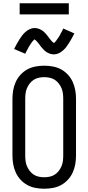

<svg xmlns="http://www.w3.org/2000/svg" viewBox="-20 -1144 540 1172"><path d="M250 8Q223 8 196.5 3Q170 -2 147 -14.5Q124 -27 105.5 -47Q87 -67 76 -91.5Q65 -116 60.5 -142Q56 -168 56 -195V-540Q56 -567 60.5 -593Q65 -619 76 -643.5Q87 -668 105.5 -688Q124 -708 147 -720.5Q170 -733 196.5 -738Q223 -743 250 -743Q277 -743 303.5 -738Q330 -733 353 -720.5Q376 -708 394.5 -688Q413 -668 424 -643.5Q435 -619 439.5 -593Q444 -567 444 -540V-195Q444 -168 439.5 -142Q435 -116 424 -91.5Q413 -67 394.5 -47Q376 -27 353 -14.5Q330 -2 303.5 3Q277 8 250 8ZM250 -62Q267 -62 283.5 -65.5Q300 -69 314 -78Q328 -87 338.5 -100.5Q349 -114 355.5 -129.5Q362 -145 364 -161.5Q366 -178 366 -195V-540Q366 -557 364 -573.5Q362 -590 355.5 -605.5Q349 -621 338.5 -634.5Q328 -648 314 -657Q300 -666 283.5 -669.5Q267 -673 250 -673Q233 -673 216.5 -669.5Q200 -666 186 -657Q172 -648 161.5 -634.5Q151 -621 144.5 -605.5Q138 -590 136 -573.5Q134 -557 134 -540V-195Q134 -178 136 -161.5Q138 -145 144.5 -129.5Q151 -114 161.5 -100.5Q172 -87 186 -78Q200 -69 216.5 -65.5Q233 -62 250 -62ZM308 -812Q303 -812 298 -813Q293 -814 288.5 -815Q284 -816 279.5 -818Q275 -820 270.5 -822.5Q266 -825 262 -827.5Q258 -830 254.5 -833Q251 -836 247.5 -840Q244 -844 240.5 -847.5Q237 -851 234 -854.5Q231 -858 228 -862Q225 -866 222.5 -869.5Q220 -873 216.5 -877.5Q213 -882 209.5 -886Q206 -890 203 -893.5Q200 -897 195.5 -900Q191 -903 191 -905H193L190 -903Q187 -901 184.5 -898Q182 -895 179.5 -892.5Q177 -890 176 -888.5Q175 -887 173.5 -885Q172 -883 170.5 -880.5Q169 -878 167.5 -876Q166 -874 164 -871Q162 -868 160.5 -865.5Q159 -863 157 -860Q155 -857 153.5 -853.5Q152 -850 150 -846.5Q148 -843 146 -839.5Q144 -836 142 -832Q140 -828 138 -824Q136 -820 134 -816L66 -845Q75 -863 83.5 -878Q92 -893 100 -905.5Q108 -918 116 -928.5Q124 -939 136 -949.5Q148 -960 162 -966.5Q176 -973 192 -973Q197 -973 202 -972Q207 -971 211.5 -970Q216 -969 220.5 -967Q225 -965 229.5 -962.5Q234 -960 238 -957.5Q242 -955 245.5 -952Q249 -949 252.5 -945.5Q256 -942 259.5 -938Q263 -934 266 -930.5Q269 -927 272 -923Q275 -919 277.5 -915.5Q280 -912 283.5 -907.5Q287 -903 290.5 -899Q294 -895 297 -891.5Q300 -888 304.5 -885Q309 -882 309 -880H307L310 -882Q313 -884 315.5 -887Q318 -890 320.5 -892.5Q323 -895 324 -897Q325 -899 326.5 -901Q328 -903 329.5 -905Q331 -907 332.5 -909.5Q334 -912 336 -914.5Q338 -917 339.5 -919.5Q341 -922 343 -925Q345 -928 346.5 -931.5Q348 -935 350 -938.5Q352 -942 354 -945.5Q356 -949 358 -953Q360 -957 362 -961Q364 -965 366 -970L434 -940Q425 -922 416.5 -907Q408 -892 400 -879.5Q392 -867 384 -856.5Q376 -846 364 -835.5Q352 -825 338 -818.5Q324 -812 308 -812ZM100 -1056V-1124H400V-1056Z"/></svg>

Font: Iosevka NFM
Style: Regular
Weight: 400
Monospace: yes
Designer: Belleve Invis
Foundry: Belleve Invis
Version: Version 29.0.4; ttfautohint (v1.8.4);Nerd Fonts 3.3.0